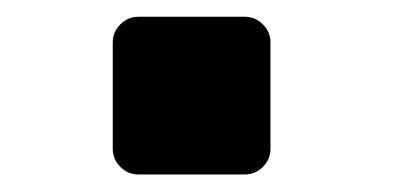

<svg xmlns="http://www.w3.org/2000/svg" viewBox="-20 -303 468 227"><path d="M113.3 -252.9Q113.3 -265.1 122.3 -274.2Q131.3 -283.2 143.6 -283.2H269.5Q281.7 -283.2 290.8 -274.2Q299.8 -265.1 299.8 -252.9V-127Q299.8 -114.7 290.8 -105.7Q281.7 -96.7 269.5 -96.7H143.6Q131.3 -96.7 122.3 -105.7Q113.3 -114.7 113.3 -127Z"/></svg>

Font: Akaash Gobhi Moti
Style: Regular
Weight: 400
Designer: Kulbir Singh Thind, MD
Foundry: Punjab Online
Version: Version 1.200